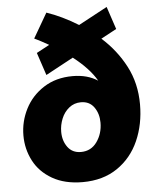

<svg xmlns="http://www.w3.org/2000/svg" viewBox="-58 -902 780 961"><g transform="rotate(-5 332.0 -421.5)"><path d="M474 -697Q548 -631 593 -545Q638 -459 638 -353Q638 -253 601.5 -170.5Q565 -88 493 -39Q421 10 319 10Q229 10 166.5 -26Q104 -62 73.5 -121Q43 -180 43 -248Q43 -318 75 -381Q107 -444 168.5 -483.5Q230 -523 314 -523Q388 -523 440 -489Q404 -552 323 -615L184 -540L146 -654L211 -689Q171 -712 139 -727L211 -851Q288 -825 369 -775L514 -853L552 -739ZM433 -279Q433 -324 410 -356.5Q387 -389 344 -389Q310 -389 284.5 -368.5Q259 -348 246 -316Q233 -284 233 -250Q233 -205 256.5 -173Q280 -141 323 -141Q374 -141 403.5 -182.5Q433 -224 433 -279Z"/></g></svg>

Font: Be Vietnam Black
Style: Italic
Weight: 900
Italic angle: -9°
Designer: Lam Bao; Tony Le; Vietanh Nguyen
Foundry: Yellow Type Foundry
Version: Version 5.000